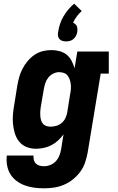

<svg xmlns="http://www.w3.org/2000/svg" viewBox="-20 -800 640 1043"><path d="M220 223Q192 223 165.5 219.5Q139 216 114.5 207Q90 198 69.5 182.5Q49 167 36 145.5Q23 124 18.5 98Q14 72 17 45H162Q161 57 164 69Q167 81 175.5 89Q184 97 195.5 100Q207 103 220 103Q237 103 254 96Q271 89 283.5 75.5Q296 62 302.5 45Q309 28 312 11L325 -70Q312 -52 295 -36.5Q278 -21 258.5 -11Q239 -1 217.5 3.5Q196 8 175 8Q148 8 124 -1.5Q100 -11 84 -31Q68 -51 60.5 -76Q53 -101 50.5 -127Q48 -153 50.5 -180.5Q53 -208 58 -235L74 -335Q78 -358 84.5 -381.5Q91 -405 102.5 -427Q114 -449 130.5 -468.5Q147 -488 167.5 -502Q188 -516 212 -522Q236 -528 259 -528Q282 -528 304 -522Q326 -516 342.5 -502.5Q359 -489 369 -469.5Q379 -450 385 -429L400 -520H571V-400H527L456 30Q451 57 442 83.5Q433 110 416 133Q399 156 376 174.5Q353 193 326.5 204Q300 215 273 219Q246 223 220 223ZM255 -112Q270 -112 286 -116.5Q302 -121 315 -132Q328 -143 335 -158Q342 -173 345 -188L361 -288Q364 -302 365 -315.5Q366 -329 364.5 -342Q363 -355 359 -367Q355 -379 347.5 -389Q340 -399 327.5 -403.5Q315 -408 301 -408Q285 -408 269 -400Q253 -392 242 -378Q231 -364 226 -348Q221 -332 218 -316L201 -216Q199 -204 198.5 -192Q198 -180 199 -168.5Q200 -157 203.5 -146Q207 -135 214 -127Q221 -119 232 -115.5Q243 -112 255 -112ZM339 -575Q328 -575 318.5 -578Q309 -581 302.5 -588.5Q296 -596 295 -606Q294 -616 296 -627Q299 -648 306 -669.5Q313 -691 324.5 -710.5Q336 -730 351 -748Q366 -766 383 -780L424 -740Q409 -727 397 -710.5Q385 -694 377 -677Q383 -674 389 -669Q395 -664 397.5 -657.5Q400 -651 400.5 -643Q401 -635 400 -627Q398 -616 393 -606Q388 -596 379.5 -588.5Q371 -581 360.5 -578Q350 -575 339 -575Z"/></svg>

Font: Iosevka Etoile Heavy
Style: Italic
Weight: 900
Italic angle: -9°
Designer: Belleve Invis
Foundry: Belleve Invis
Version: Version 22.1.2; ttfautohint (v1.8.4)